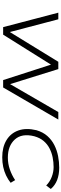

<svg xmlns="http://www.w3.org/2000/svg" viewBox="562 -1102 548 1712"><g transform="rotate(90 836.0 -246.0)"><path d="M222 0 93 -492H152L265 -62H267L531 -492H596L730 -62L979 -492H1046L760 0H694L554 -434H561L289 0Z M1383 8Q1292 8 1230 -29.5Q1168 -67 1143.5 -135.5Q1119 -204 1141 -297Q1158 -355 1192.5 -394Q1227 -433 1273.5 -456.5Q1320 -480 1372.5 -490Q1425 -500 1475 -500Q1537 -500 1585 -481.5Q1633 -463 1665 -425L1634 -384Q1602 -416 1558 -433Q1514 -450 1470 -450Q1426 -450 1383.5 -441.5Q1341 -433 1303 -413.5Q1265 -394 1237 -361Q1209 -328 1195 -278Q1167 -167 1223.5 -104.5Q1280 -42 1385 -42Q1440 -42 1491.5 -60Q1543 -78 1586 -107L1610 -67Q1580 -43 1544 -26Q1508 -9 1468 -0.5Q1428 8 1383 8Z"/></g></svg>

Font: Nunito Sans 7pt Expanded ExtraLight
Style: Italic
Weight: 250
Width: 7
Italic angle: -9°
Designer: Vernon Adams
Foundry: Vernon Adams
Version: Version 3.101;gftools[0.9.27]